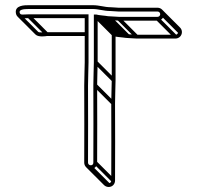

<svg xmlns="http://www.w3.org/2000/svg" viewBox="-20 -638 780 758"><path d="M612.5 -582C612.5 -576.3 607.9 -571.5 602 -571.5H449C438.4 -571.5 427 -573.5 415 -573.5C409.4 -573.5 403.4 -574.2 397.2 -575.4L378.8 -577.5C371.9 -578.2 366.2 -579.2 360.9 -580.5H350.5V-392C350.5 -368.7 348.3 -325.1 348.5 -300.9C349.5 -199.4 348.5 -97.7 348.5 4C348.5 10.6 344.5 14.5 338.5 14.5C332.3 14.5 327.5 10.2 327.5 4C327.5 -97.3 328.4 -198.7 327.5 -300.1C327.3 -323.2 329.5 -367.7 329.5 -392V-581.5H94C72.5 -581.5 59.3 -576.2 57.4 -589.1C55.9 -599.6 70.8 -602.5 94 -602.5H346C369.3 -602.5 389.2 -594.5 416 -594.5C425.5 -594.5 436.5 -592.5 448 -592.5L602 -592.5C607.8 -592.5 612.5 -587.7 612.5 -582ZM338.5 29.5C352.9 29.5 363.5 18.1 363.5 4C363.5 -97.6 364.5 -199.3 363.5 -301.1C363.3 -324.4 365.5 -368 365.5 -392V-564.2C368.5 -563.6 373.2 -562.9 377.2 -562.5L394.8 -560.6C401.3 -559.9 408.6 -558.5 415 -558.5C425.2 -558.5 436.7 -556.5 449 -556.5H602C616.3 -556.5 627.5 -568.1 627.5 -582C627.5 -596 616.1 -607.5 602 -607.5L448 -607.5C438.3 -607.5 427.4 -609.5 416 -609.5C392.7 -609.5 372.7 -617.5 346 -617.5H94C77.8 -617.5 38.2 -617.7 42.6 -586.9C46.5 -559.8 75.7 -566.5 94 -566.5H314.5V-392C314.5 -368.3 312.3 -323.9 312.5 -299.9C313.4 -198.7 312.5 -97.4 312.5 4C312.5 18.5 324.3 29.5 338.5 29.5ZM333.2 27.3 403.9 98 414.5 87.4 343.8 16.7ZM350.7 9.3 421.4 80 432 69.4 361.3 -1.3ZM350.7 -295.7 421.4 -225 432 -235.6 361.3 -306.3ZM352.7 -386.7 423.4 -316 434 -326.6 363.3 -397.3ZM372.7 -564.7 443.4 -494 454 -504.6 383.3 -575.3ZM390.7 -562.7 461.4 -492 472 -502.6 401.3 -573.3ZM409.7 -560.7 480.4 -490 491 -500.6 420.3 -571.3ZM443.7 -558.7 514.4 -488 525 -498.6 454.3 -569.3ZM596.7 -558.7 667.4 -488 678 -498.6 607.3 -569.3ZM614.7 -576.7 685.4 -506 696 -516.6 625.3 -587.3ZM88.7 -568.7 159.4 -498 170 -508.6 99.3 -579.3ZM322 -510.8H164.7C147.4 -510.8 134.5 -508.5 130.6 -512.4L59.9 -583.1L49.2 -572.5L120 -501.8C132.2 -489.5 164.7 -495.8 164.7 -495.8H322ZM609.4 -589.4 680.1 -518.7C682 -516.8 683.2 -514.1 683.2 -511.3C683.2 -505.6 678.6 -500.8 672.7 -500.8H519.7C509.1 -500.8 497.7 -502.8 485.7 -502.8C480.2 -502.8 474.2 -503.5 467.9 -504.7L449.5 -506.8C443.9 -507.4 438.3 -508.3 434.5 -509.1L365.3 -578.3L354.7 -567.7L426.9 -495.5C433.3 -493.9 440.2 -492.6 447.9 -491.8L465.5 -489.9C472 -489.1 479.3 -487.8 485.7 -487.8C495.9 -487.8 507.4 -485.8 519.7 -485.8H672.7C687 -485.8 698.2 -497.4 698.2 -511.3C698.2 -518.3 695.4 -524.7 690.7 -529.3L620 -600ZM352.7 -567.7 421.2 -499.2V-321.3C421.2 -298 419 -254.4 419.2 -230.2C420.2 -128.7 419.2 -27 419.2 74.7C419.2 81.3 415.2 85.2 409.2 85.2C405.9 85.2 403.1 84 401.2 82L330.5 11.3L319.8 21.9L390.6 92.6C395.4 97.4 402 100.2 409.2 100.2C423.6 100.2 434.2 88.8 434.2 74.7C434.2 -26.9 435.2 -128.6 434.2 -230.4C434 -253.7 436.2 -297.3 436.2 -321.3V-505.4L363.3 -578.3Z"/></svg>

Font: CiSf OpenHand
Style: Gls
Weight: 400
Foundry: Cannot Into Space Fonts
Version: Version 0.7892